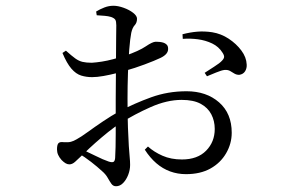

<svg xmlns="http://www.w3.org/2000/svg" viewBox="-20 -584 1040 667"><path d="M626 21Q597 21 571 11.5Q545 2 523 -17Q501 -36 483 -64L494 -75Q515 -56 544.5 -43Q574 -30 612 -30Q666 -30 696 -60.5Q726 -91 726 -136Q726 -164 714 -187Q702 -210 677 -223.5Q652 -237 611 -237Q560 -237 503.5 -212Q447 -187 400 -157Q379 -144 356 -125.5Q333 -107 311 -87.5Q289 -68 271 -50Q251 -31 241 -22Q231 -13 221 -13Q214 -13 207.5 -17Q201 -21 194 -28Q186 -37 182 -46Q178 -55 178 -65Q178 -81 183 -86.5Q188 -92 202 -90Q217 -89 226.5 -91.5Q236 -94 246 -100Q261 -108 285 -125.5Q309 -143 338 -162.5Q367 -182 394 -197Q447 -225 505 -246Q563 -267 628 -267Q697 -267 741 -228.5Q785 -190 785 -123Q785 -85 765.5 -51.5Q746 -18 711 1.5Q676 21 626 21ZM383 63Q373 63 367 54.5Q361 46 354 33.5Q347 21 334 10Q319 -4 296.5 -21.5Q274 -39 252 -52L263 -66Q285 -56 312 -42.5Q339 -29 357 -23Q369 -19 374 -21.5Q379 -24 380 -35Q382 -69 382 -119Q382 -169 382 -239Q382 -269 382.5 -307.5Q383 -346 383 -384Q383 -422 383.5 -452.5Q384 -483 384 -496Q384 -510 380.5 -515.5Q377 -521 366 -525Q356 -528 344 -529Q332 -530 316 -531L314 -544Q327 -552 342.5 -558Q358 -564 374 -564Q390 -564 409.5 -557Q429 -550 442.5 -539.5Q456 -529 456 -519Q456 -505 448 -496.5Q440 -488 436 -470Q432 -450 429 -412Q426 -374 424.5 -329Q423 -284 423 -242Q423 -180 424.5 -140.5Q426 -101 427.5 -77Q429 -53 430.5 -38.5Q432 -24 432 -11Q432 6 425.5 23Q419 40 408 51.5Q397 63 383 63ZM300 -316Q280 -316 262 -321.5Q244 -327 228 -345.5Q212 -364 197 -400L209 -408Q229 -390 241.5 -381Q254 -372 267 -369Q280 -366 299 -366Q315 -367 334 -370Q353 -373 373.5 -378.5Q394 -384 414 -390Q463 -407 486.5 -423Q510 -439 521 -439Q526 -439 533 -438.5Q540 -438 547 -436Q554 -434 559 -429Q564 -424 564 -415Q565 -396 538 -383Q517 -373 482 -360Q447 -347 418 -339Q405 -335 383.5 -329.5Q362 -324 339.5 -320Q317 -316 300 -316ZM811 -324Q802 -324 795 -328Q788 -332 780 -337Q772 -342 760 -341Q750 -340 730.5 -332Q711 -324 699 -319L691 -331Q703 -339 723.5 -352Q744 -365 751 -373Q758 -380 758.5 -386Q759 -392 753 -401Q740 -422 717 -433Q694 -444 667.5 -447.5Q641 -451 615 -449L614 -465Q641 -472 665.5 -474Q690 -476 717 -472Q748 -467 774.5 -449.5Q801 -432 818.5 -408.5Q836 -385 837 -360Q838 -347 831.5 -336.5Q825 -326 811 -324Z"/></svg>

Font: Noto Serif JP
Style: Regular
Weight: 400
Designer: Ryoko NISHIZUKA  (kana & ideographs); Frank Grießhammer (Latin, Greek & Cyrillic); Wenlong ZHANG  (bopomofo); Sandoll Co
Foundry: Adobe
Version: Version 2.003-H1;hotconv 1.1.1;makeotfexe 2.6.0